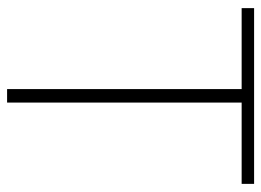

<svg xmlns="http://www.w3.org/2000/svg" viewBox="-120 -634 754 555"><g transform="rotate(90 257.5 -357.0)"><path d="M277 0H238V-678H4V-714H512V-678H277Z"/></g></svg>

Font: Noto Sans Khmer ExtraLight
Style: Regular
Weight: 250
Version: Version 2.003